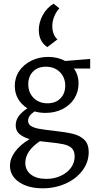

<svg xmlns="http://www.w3.org/2000/svg" viewBox="-20 -730 526 1039"><path d="M190 -568Q190 -609 211.5 -648.5Q233 -688 270 -710L301 -685Q283 -665 273 -639.5Q263 -614 263 -589Q263 -565 270.5 -546Q278 -527 291 -517L236 -475Q190 -506 190 -568ZM468 -359H380Q405 -325 405 -278Q405 -233 382 -196.5Q359 -160 318 -139.5Q277 -119 226 -119Q196 -119 167 -127Q132 -104 132 -77Q132 -59 146.5 -49Q161 -39 189 -33.5Q217 -28 273 -22Q337 -15 375.5 -5.5Q414 4 437 27Q460 50 460 93Q460 148 426 193Q392 238 335 263.5Q278 289 211 289Q133 289 83.5 255.5Q34 222 34 167Q34 129 61 91.5Q88 54 140 23Q104 12 84.5 -5.5Q65 -23 65 -51Q65 -79 81 -101Q97 -123 128 -144Q96 -164 78 -195Q60 -226 60 -265Q60 -310 84 -345.5Q108 -381 149.5 -401.5Q191 -422 241 -422Q292 -422 333 -400L468 -411ZM333 -266Q333 -311 304 -340Q275 -369 228 -369Q185 -369 159 -343Q133 -317 133 -274Q133 -229 162 -200Q191 -171 237 -171Q281 -171 307 -197.5Q333 -224 333 -266ZM231 38 196 34Q117 87 117 151Q117 192 148 215Q179 238 231 238Q273 238 308 222Q343 206 363.5 178.5Q384 151 384 117Q384 87 368.5 72Q353 57 323 50.5Q293 44 231 38Z"/></svg>

Font: Ysabeau Medium
Style: Regular
Weight: 500
Designer: Christian Thalmann (Catharsis Fonts)
Version: Version 0.003